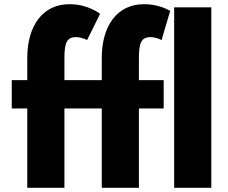

<svg xmlns="http://www.w3.org/2000/svg" viewBox="-20 -895 1087 915"><path d="M110 -513H36V-378H110V0H287V-378H465V0H642V-378H760V-513H642V-617C642 -688 652 -718 697 -718C726 -718 750 -704 750 -704L791 -843C767 -857 724 -875 666 -875C538 -875 466 -772 465 -622V-513H287V-617C287 -688 297 -718 342 -718C371 -718 395 -704 395 -704L457 -829C457 -829 401 -875 311 -875C183 -875 111 -772 110 -622ZM810 0H987V-860H810Z"/></svg>

Font: Hussar Techniczny
Style: Bold 
Weight: 700
Foundry: Cannot Into Space Fonts
Version: Version 0.77